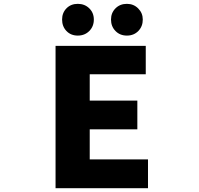

<svg xmlns="http://www.w3.org/2000/svg" viewBox="-20 -984 1040 1004"><path d="M270.5 0V-744.1H742.2V-595.7H449.2V-458H698.2V-307.6H449.2V-150.4H753.9V0ZM304.7 -881.8Q304.7 -917 327.6 -940.4Q350.6 -963.9 386.7 -963.9Q422.9 -963.9 446.8 -940.4Q470.7 -917 470.7 -881.8Q470.7 -845.7 446.8 -821.8Q422.9 -797.9 386.7 -797.9Q350.6 -797.9 327.6 -821.8Q304.7 -845.7 304.7 -881.8ZM560.5 -881.8Q560.5 -917 584 -940.4Q607.4 -963.9 643.6 -963.9Q678.7 -963.9 702.6 -939.9Q726.6 -916 726.6 -881.8Q726.6 -845.7 703.1 -821.8Q679.7 -797.9 643.6 -797.9Q607.4 -797.9 584 -821.8Q560.5 -845.7 560.5 -881.8Z"/></svg>

Font: Gen Shin Gothic Monospace Heavy
Style: Bold
Weight: 800
Designer: [Source Han Sans]
Ryoko NISHIZUKA  (kana & ideographs); Paul D. Hunt (Latin, Greek & Cyrillic); Wenlong ZHANG  (bopomofo
Version: Version 1.002.20150607